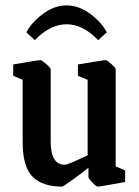

<svg xmlns="http://www.w3.org/2000/svg" viewBox="-20 -682 515 712"><path d="M64 -155V-386L29 -401V-443Q121 -459 130 -459Q135 -459 151.5 -444.5Q168 -430 168 -425V-156Q168 -71 221 -71Q231 -71 305 -106V-386L269 -401V-443Q363 -459 372 -459Q377 -459 393 -444.5Q409 -430 409 -425V-65L444 -50V-7Q351 10 342 10Q337 10 322.5 -5Q308 -20 308 -25V-60Q282 -39 248 -14.5Q214 10 210 10Q137 10 100.5 -27Q64 -64 64 -155ZM78 -562Q96 -598 138.5 -630Q181 -662 227 -662Q273 -662 315.5 -630Q358 -598 376 -562L344 -533Q288 -592 227 -592Q166 -592 109 -533Z"/></svg>

Font: Grenze Medium
Style: Regular
Weight: 500
Designer: Renata Polastri
Foundry: Omnibus-Type
Version: Version 1.002; ttfautohint (v1.8)